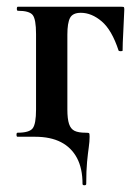

<svg xmlns="http://www.w3.org/2000/svg" viewBox="-20 -406 414 570"><path d="M225 140Q225 94 208.5 63Q192 32 161 16Q130 0 84 0H32Q29 0 29 -6Q29 -12 32 -12Q67 -12 77 -25Q87 -38 87 -81V-305Q87 -349 77 -361.5Q67 -374 33 -374Q30 -374 30 -380Q30 -386 33 -386H340Q347 -386 348 -384.5Q349 -383 349 -377Q348 -347 346 -311.5Q344 -276 344 -256Q344 -254 338.5 -254Q333 -254 332 -256Q312 -317 282 -342.5Q252 -368 220 -368Q196 -368 188 -353Q180 -338 180 -303V-81Q180 -53 185 -38Q190 -23 201.5 -17.5Q213 -12 234 -12Q243 -12 244.5 -10.5Q246 -9 246 0Q246 14 243.5 31.5Q241 49 238.5 74.5Q236 100 236 140Q236 144 230.5 144Q225 144 225 140Z"/></svg>

Font: Cormorant Garamond Light
Style: Regular
Weight: 300
Designer: Christian Thalmann (Catharsis Fonts)
Foundry: Catharsis Fonts
Version: Version 4.001